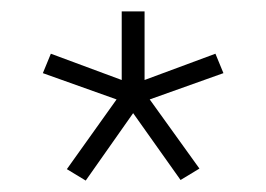

<svg xmlns="http://www.w3.org/2000/svg" viewBox="-20 -719 466 336"><path d="M97 -423 184 -545 55 -591 69 -625 193 -579V-699H233V-579L357 -625L371 -591L242 -545L329 -424L296 -404L213 -521L130 -403Z"/></svg>

Font: Prompt ExtraLight
Style: Regular
Weight: 275
Designer: Katatrad Team
Foundry: CadsonDemak
Version: Version 1.001